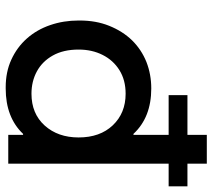

<svg xmlns="http://www.w3.org/2000/svg" viewBox="-56 -681 746 674"><g transform="rotate(90 317.0 -344.0)"><path d="M290.5 9H286.5Q232.5 9 190 -10.5Q146 -30.5 115 -65.5Q84 -100.5 68 -147.5Q52 -194 52 -247V-251Q52 -308 70.5 -354Q89.5 -401.5 121.5 -434.5Q154 -467.5 197.5 -485Q241 -502 290.5 -502Q392 -502 450 -439.5H453.5V-563H314V-629H453.5V-697H554.5V-629H634V-563H554.5V0H453.5V-52H450Q392 9 290.5 9ZM309 -81.5Q379 -81.5 420.8 -128Q462.5 -174.5 462.5 -247Q462.5 -322 419.8 -367Q377 -412 309 -412Q261 -412 226.2 -390.2Q191.5 -368.5 172.8 -331.2Q154 -294 154 -247Q154 -193.5 174.8 -156.5Q195.5 -119.5 230.5 -100.5Q265.5 -81.5 309 -81.5Z"/></g></svg>

Font: Acari Sans Neue SemiBold
Style: Regular
Weight: 600
Designer: Alfredo Marco Pradil (font), Cristiano Sobral (main changes)
Foundry: Hanken Design Co. (font), Cristiano Sobral (main changes)
Version: Version 2.459;March 19, 2022;FontCreator 14.0.0.2808 64-bit;